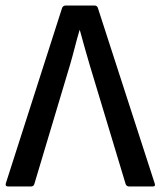

<svg xmlns="http://www.w3.org/2000/svg" viewBox="-20 -675 582 695"><path d="M10 0Q-2 0 1 -11L205 -647Q209 -655 218 -655H322Q331 -655 334 -647L540 -11Q544 0 533 0H447Q439 0 435 -8L304 -442Q295 -473 286 -504.5Q277 -536 269 -566H268Q259 -536 251 -504.5Q243 -473 234 -442L104 -8Q101 0 92 0Z"/></svg>

Font: Sofia Sans Semi Condensed SemiBold
Style: Regular
Weight: 600
Designer: Botio Nikoltchev, Ani Petrova
Foundry: lettersoup
Version: Version 4.100